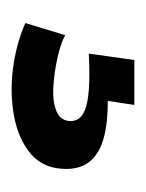

<svg xmlns="http://www.w3.org/2000/svg" viewBox="20 -67 253 333"><g transform="rotate(90 146.5 99.5)"><path d="M20 182 41 113Q56 121 81 126.5Q106 132 131 133.5Q156 135 173 128Q190 121 190 103Q190 97 186.5 90.5Q183 84 171.5 79Q160 74 136.5 72Q113 70 73 72L84 -7H162L155 39Q193 39 219 46Q245 53 259 69Q273 85 273 111Q273 150 247.5 172Q222 194 182 201.5Q142 209 99 203.5Q56 198 20 182Z"/></g></svg>

Font: Bricolage Grotesque 72pt SemiBold
Style: Regular
Weight: 600
Version: Version 1.001;gftools[0.9.33.dev8+g029e19f]